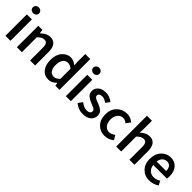

<svg xmlns="http://www.w3.org/2000/svg" viewBox="245 -1905 3114 3114"><g transform="rotate(45 1802.0 -348.0)"><path d="M182.1 -595.7Q162.1 -577.1 131.1 -577.1Q100.1 -577.1 80.1 -595.7Q60.1 -614.3 60.1 -642.6Q60.1 -670.9 80.1 -689.5Q100.1 -708 131.1 -708Q162.1 -708 182.1 -689.5Q202.1 -670.9 202.1 -642.6Q202.1 -614.3 182.1 -595.7ZM73.2 0V-491.2H188V0Z M335 0V-491.2H429.7L437.5 -424.8H441.9Q522 -502.9 602.5 -502.9Q753.4 -502.9 753.9 -308.1V0H638.7V-293Q638.7 -353 620.6 -378.4Q602.5 -403.8 567.4 -403.8Q532.2 -403.8 508.1 -389.9Q483.9 -376 449.7 -342.8V0Z M1197.3 -138.2V-367.2Q1151.4 -408.2 1099.9 -408.2Q1048.3 -408.2 1015.9 -364.5Q983.4 -320.8 983.4 -243.9Q983.4 -167 1012.2 -125Q1041 -83 1095.2 -83Q1149.4 -83 1197.3 -138.2ZM1066.4 12.2Q973.6 12.2 918.9 -55.9Q864.3 -124 864.3 -242.2Q864.3 -360.4 926.3 -431.6Q988.3 -502.9 1072.3 -502.9Q1139.2 -502.9 1201.2 -449.2L1197.3 -527.8V-706.1H1312.5V0H1217.3L1209.5 -53.2H1205.1Q1140.6 12.2 1066.4 12.2Z M1567.4 -595.7Q1547.4 -577.1 1516.4 -577.1Q1485.4 -577.1 1465.3 -595.7Q1445.3 -614.3 1445.3 -642.6Q1445.3 -670.9 1465.3 -689.5Q1485.4 -708 1516.4 -708Q1547.4 -708 1567.4 -689.5Q1587.4 -670.9 1587.4 -642.6Q1587.4 -614.3 1567.4 -595.7ZM1458.5 0V-491.2H1573.2V0Z M1670.9 -56.2 1725.1 -129.9Q1795.9 -74.7 1860.8 -75.2Q1898.9 -75.2 1918.9 -91.1Q1939 -106.9 1939 -127.9Q1939 -148.9 1931.4 -159.9Q1923.8 -170.9 1902.3 -182.6Q1880.9 -194.3 1826.4 -215.1Q1772 -235.8 1733.9 -268.3Q1695.8 -300.8 1695.8 -360.8Q1695.8 -420.9 1744.4 -461.9Q1793 -502.9 1877.4 -502.9Q1961.9 -502.9 2038.1 -443.8L1984.9 -374Q1927.7 -416 1884.8 -416Q1805.2 -416 1805.2 -361.8Q1805.2 -344.7 1819.6 -331.3Q1834 -317.9 1857.9 -307.6Q1881.8 -297.4 1910.6 -287.1Q1964.8 -267.6 2001.5 -240.2Q2047.9 -206.1 2047.9 -140.1Q2047.9 -74.2 1997.3 -31Q1946.8 12.2 1850.8 12.2Q1754.9 12.2 1670.9 -56.2Z M2364.7 -502.9Q2444.8 -502.9 2508.8 -448.2L2452.6 -373Q2411.6 -409.2 2370.6 -409.2Q2310.5 -409.2 2273.7 -364Q2236.8 -318.8 2236.8 -245.4Q2236.8 -171.9 2273.2 -127Q2309.6 -82 2363.5 -82Q2417.5 -82 2468.8 -124L2515.6 -47.9Q2446.3 12.2 2349.4 12.2Q2252.4 12.2 2185.5 -56.9Q2118.7 -126 2118.7 -244.6Q2118.7 -363.3 2190.2 -433.1Q2261.7 -502.9 2364.7 -502.9Z M2612.8 0V-706.1H2727.5V-523.9L2723.6 -429.2Q2801.8 -503.4 2880.4 -502.9Q3031.2 -502.9 3031.7 -308.1V0H2916.5V-293Q2916.5 -353 2898.4 -378.4Q2880.4 -403.8 2845.2 -403.8Q2810.1 -403.8 2785.9 -389.9Q2761.7 -376 2727.5 -342.8V0Z M3467.3 -292Q3467.3 -350.1 3441.7 -382.1Q3416 -414.1 3369.1 -414.1Q3322.3 -414.1 3289.1 -382.1Q3255.9 -350.1 3249 -292ZM3567.4 -270Q3567.4 -233.9 3562 -213.9H3250Q3256.8 -148.9 3295.9 -113Q3335 -77.1 3394 -77.1Q3453.1 -77.1 3509.3 -112.8L3548.3 -41Q3468.3 12.2 3371.8 12.2Q3275.4 12.2 3206.8 -57.4Q3138.2 -127 3138.2 -243.7Q3138.2 -360.4 3205.6 -431.6Q3272.9 -502.9 3367.2 -502.9Q3461.4 -502.9 3514.4 -439.5Q3567.4 -376 3567.4 -270Z"/></g></svg>

Font: SourceSansPro-Semibold
Style: Regular
Weight: 600
Designer: Paul D. Hunt
Foundry: Adobe Systems Incorporated
Version: Version 2.020;PS 2.0;hotconv 1.0.86;makeotf.lib2.5.63406